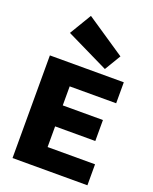

<svg xmlns="http://www.w3.org/2000/svg" viewBox="-169 -1026 891 1118"><g transform="rotate(20 277.0 -467.0)"><path d="M50 0V-636H508V-506H220V-388H469V-258H220V-130H514V0ZM378 -671 115 -799 196 -934 438 -771Z"/></g></svg>

Font: Braah One
Style: Regular
Weight: 400
Designer: Ashish Kumar
Foundry: Ashish Kumar
Version: Version 1.001; ttfautohint (v1.8.4.7-5d5b);gftools[0.9.29]